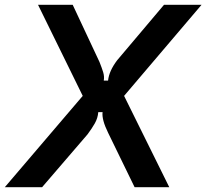

<svg xmlns="http://www.w3.org/2000/svg" viewBox="-66 -783 863 803"><path d="M-46 0 280 -382 93 -763H238L350 -524Q360 -499 365.5 -481Q371 -463 368 -446H386Q390 -486 424 -531L620 -763H777L453 -382L642 0H497L386 -228Q359 -283 363 -314H345Q343 -289 330.5 -267Q318 -245 300 -221L110 0Z"/></svg>

Font: Open Sauce Sans SemiBold Italic
Style: Regular
Weight: 600
Italic angle: -10°
Designer: Alfredo Marco Pradil
Foundry: Creative Sauce Fz LLC
Version: Version 1.477